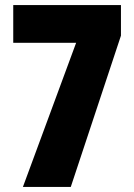

<svg xmlns="http://www.w3.org/2000/svg" viewBox="-20 -734 526 754"><path d="M279 -566H32V-714H455V-594L258 0H70Z"/></svg>

Font: Noto Sans Gurmukhi ExtraCondensed Black
Style: Regular
Weight: 900
Width: 2
Designer: Jelle Bosma - Monotype Design Team
Foundry: Monotype Imaging Inc.
Version: Version 2.004; ttfautohint (v1.8.4.7-5d5b)